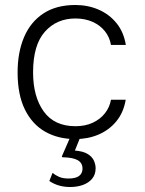

<svg xmlns="http://www.w3.org/2000/svg" viewBox="-20 -547 580 769"><path d="M281.5 -527Q332 -527 374.8 -508.5Q417.5 -490 446.5 -454.5Q475.5 -419 484 -367H424.5Q419 -398.5 400 -422.2Q381 -446 350.8 -459.5Q320.5 -473 282 -473Q207 -473 159.8 -420Q112.5 -367 112.5 -257Q112.5 -160 155 -100.8Q197.5 -41.5 282.5 -41.5Q321 -41.5 351 -55.2Q381 -69 400 -93Q419 -117 424.5 -147.5H483.5Q475 -96.5 446 -61.2Q417 -26 374.5 -8Q332 10 281.5 10Q213 10 161 -19.5Q109 -49 79.8 -108.2Q50.5 -167.5 50.5 -257Q50.5 -337.5 76.5 -398.5Q102.5 -459.5 154 -493.2Q205.5 -527 281.5 -527ZM363 127Q363 152 349 168.8Q335 185.5 312 193.8Q289 202 261 202Q237 202 216.2 196Q195.5 190 177.5 178L190.5 145.5Q202 155 217 161.5Q232 168 254 168Q283.5 168 297 157.5Q310.5 147 310.5 128.5Q310.5 106 292 95Q273.5 84 233.5 83Q229 83 228.2 81.5Q227.5 80 228.5 77.5L264.5 -5H304.5L280 56Q312 58.5 330.2 69.2Q348.5 80 355.8 95.8Q363 111.5 363 127Z"/></svg>

Font: Public Sans Thin ExtraLight
Style: Regular
Weight: 250
Version: Version 1.007